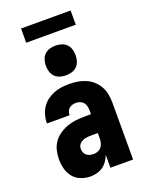

<svg xmlns="http://www.w3.org/2000/svg" viewBox="-169 -1001 838 1092"><g transform="rotate(-20 250.0 -455.0)"><path d="M185 8Q156 8 128 -2.5Q100 -13 81.5 -35.5Q63 -58 55.5 -87Q48 -116 48 -145Q48 -172 54.5 -198.5Q61 -225 76.5 -247Q92 -269 115 -284.5Q138 -300 163.5 -309Q189 -318 215.5 -321Q242 -324 269 -324H307V-347Q307 -360 304 -372.5Q301 -385 293.5 -394.5Q286 -404 274 -409Q262 -414 249 -414Q238 -414 227 -411Q216 -408 207.5 -401Q199 -394 195 -383.5Q191 -373 191 -362V-360H54V-366Q54 -389 61 -412.5Q68 -436 81 -455.5Q94 -475 113.5 -489.5Q133 -504 155.5 -513Q178 -522 201.5 -525Q225 -528 249 -528Q274 -528 299 -524Q324 -520 347.5 -510Q371 -500 390 -483Q409 -466 421.5 -444Q434 -422 439 -397Q444 -372 444 -347V0H307V-78Q300 -60 288.5 -43Q277 -26 261 -14.5Q245 -3 225 2.5Q205 8 185 8ZM246 -106Q259 -106 272 -111.5Q285 -117 293 -128Q301 -139 304 -152.5Q307 -166 307 -180V-210H269Q260 -210 250.5 -209.5Q241 -209 232 -207Q223 -205 214.5 -201Q206 -197 199 -191Q192 -185 188.5 -176Q185 -167 185 -158Q185 -147 189.5 -136Q194 -125 203 -118Q212 -111 223 -108.5Q234 -106 246 -106ZM250 -580Q232 -580 214 -585.5Q196 -591 183.5 -603.5Q171 -616 165.5 -634Q160 -652 160 -670Q160 -688 165.5 -706Q171 -724 183.5 -736.5Q196 -749 214 -754.5Q232 -760 250 -760Q268 -760 286 -754.5Q304 -749 316.5 -736.5Q329 -724 334.5 -706Q340 -688 340 -670Q340 -652 334.5 -634Q329 -616 316.5 -603.5Q304 -591 286 -585.5Q268 -580 250 -580ZM100 -832V-918H400V-832Z"/></g></svg>

Font: Iosevka Heavy
Style: Regular
Weight: 900
Monospace: yes
Designer: Belleve Invis
Foundry: Belleve Invis
Version: Version 32.5.0; ttfautohint (v1.8.4)